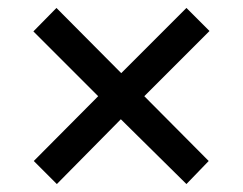

<svg xmlns="http://www.w3.org/2000/svg" viewBox="-20 -585 612 483"><path d="M449 -565 507 -507 343 -343 505 -180 449 -122 284 -285 123 -122 65 -180 227 -343 64 -506 122 -565 285 -401Z"/></svg>

Font: Noto Sans Kannada Medium
Style: Regular
Weight: 500
Designer: Jelle Bosma - Monotype Design Team
Foundry: Monotype Imaging Inc.
Version: Version 2.005; ttfautohint (v1.8.4.7-5d5b)